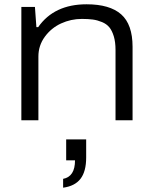

<svg xmlns="http://www.w3.org/2000/svg" viewBox="-20 -558 707 891"><path d="M79.1 0V-525.9H142.1L148.9 -432.1H157.2Q231 -538.1 381.8 -538.1Q489.3 -538.1 542.2 -491.5Q595.2 -444.8 595.2 -340.8V0H516.1V-326.2Q516.1 -362.8 508.1 -389.4Q500 -416 487.3 -431.4Q474.6 -446.8 453.4 -455.6Q432.1 -464.4 410.9 -467.3Q389.6 -470.2 359.9 -470.2Q309.1 -470.2 263.4 -449.2Q217.8 -428.2 188 -387.5Q158.2 -346.7 158.2 -295.9V0ZM272.9 313V272Q328.1 261.7 328.1 186H287.1V88.9H379.9V172.9Q379.9 237.3 353.8 271.5Q327.6 305.7 272.9 313Z"/></svg>

Font: Archivo Expanded Light
Style: Regular
Weight: 300
Width: 7
Designer: Hector Gatti
Foundry: Omnibus-Type
Version: Version 2.001